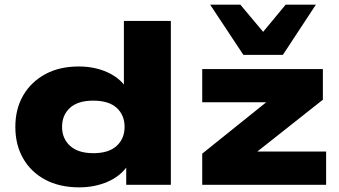

<svg xmlns="http://www.w3.org/2000/svg" viewBox="-20 -795 1457 826"><path d="M321 11Q236 11 174.5 -22Q113 -55 79.5 -113.5Q46 -172 46 -249Q46 -326 79.5 -384Q113 -442 174 -475.5Q235 -509 319 -509Q386 -509 440 -485Q494 -461 523 -418H513V-705H715V0H523V-85H531Q500 -38 444 -13.5Q388 11 321 11ZM382 -136Q448 -136 482 -167.5Q516 -199 516 -249Q516 -300 482 -331Q448 -362 381 -362Q315 -362 281 -331Q247 -300 247 -249Q247 -199 281.5 -167.5Q316 -136 382 -136ZM850 0V-134L1185 -403L1182 -355H850V-498H1369V-366L1030 -98L1033 -143H1383V0ZM1027 -559 884 -775H1014L1112 -658L1209 -775H1339L1197 -559Z"/></svg>

Font: Nunito Sans 10pt Expanded Black
Style: Regular
Weight: 900
Width: 7
Designer: Vernon Adams
Foundry: Vernon Adams
Version: Version 3.101;gftools[0.9.27]